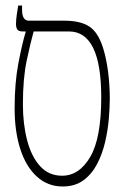

<svg xmlns="http://www.w3.org/2000/svg" viewBox="-20 -667 449 696"><path d="M207 9Q153 9 113.5 -27Q74 -63 53.5 -127Q33 -191 33 -274Q33 -366 46.5 -437Q60 -508 73 -551V-553H62Q47 -553 42.5 -560.5Q38 -568 38 -580Q38 -593 40.5 -611.5Q43 -630 46 -647H60V-631Q60 -592 85 -592H214Q271 -592 303.5 -571Q336 -550 354 -492Q366 -453 372 -405Q378 -357 378 -310Q378 -278 374.5 -236.5Q371 -195 361 -152Q351 -109 332 -72.5Q313 -36 282.5 -13.5Q252 9 207 9ZM63 -289Q63 -217 78.5 -158Q94 -99 125.5 -64.5Q157 -30 205 -30Q267 -30 307 -98Q347 -166 347 -314Q347 -553 230 -553H102Q91 -514 77 -448.5Q63 -383 63 -289Z"/></svg>

Font: Noto Serif Hebrew ExtraCondensed ExtraLight
Style: Regular
Weight: 200
Width: 2
Designer: Monotype Design Team
Foundry: Monotype Imaging Inc.
Version: Version 2.004; ttfautohint (v1.8.4.7-5d5b)